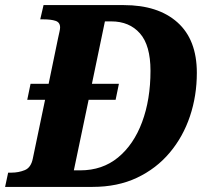

<svg xmlns="http://www.w3.org/2000/svg" viewBox="-43 -734 797 754"><path d="M-23 0 -11 -56H2Q30 -56 54.5 -66Q79 -76 86 -112L134 -342H64L77 -405H148L185 -584Q188 -598 190.5 -609Q193 -620 193 -626Q193 -646 175.5 -652Q158 -658 127 -658H115L128 -714H443Q578 -714 654 -646Q730 -578 730 -448Q730 -358 703 -277.5Q676 -197 623.5 -134.5Q571 -72 495 -36Q419 0 320 0ZM272 -65Q359 -65 420.5 -115.5Q482 -166 515 -254.5Q548 -343 548 -456Q548 -556 506.5 -603Q465 -650 394 -650H369L318 -405H424L411 -342H305L247 -65Z"/></svg>

Font: Noto Serif SemiCondensed ExtraBold
Style: Italic
Weight: 800
Width: 4
Italic angle: -12°
Designer: Monotype Design Team
Foundry: Monotype Imaging Inc.
Version: Version 2.014; ttfautohint (v1.8.4.7-5d5b)